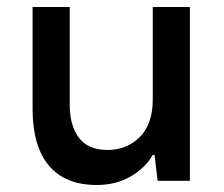

<svg xmlns="http://www.w3.org/2000/svg" viewBox="-20 -516 640 548"><path d="M256 12Q166 12 119.5 -43.5Q73 -99 73 -205V-496H179V-218Q179 -157 205.5 -122.5Q232 -88 287 -88Q342 -88 379 -125Q416 -162 416 -232V-496H522V0H430L421 -74H416Q396 -38 354 -13Q312 12 256 12Z"/></svg>

Font: DM Mono Medium
Style: Regular
Weight: 500
Designer: Colophon Foundry
Foundry: Colophon Foundry
Version: Version 1.000; ttfautohint (v1.8.2.53-6de2)